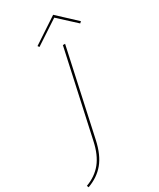

<svg xmlns="http://www.w3.org/2000/svg" viewBox="-315 -931 998 1204"><g transform="rotate(-30 184.0 -329.0)"><path d="M426 -731 415 -721 292 -834 120 -721 112 -732 295 -853ZM118 -41 253 -658H269L134 -38Q113 58 67.5 113Q22 168 -53 195L-58 182Q13 156 56 102.5Q99 49 118 -41Z"/></g></svg>

Font: EauTest Thin
Style: Italic
Weight: 250
Italic angle: -12°
Designer: Christian Thalmann (Catharsis Fonts)
Version: Version 0.001;PS 000.001;hotconv 1.0.88;makeotf.lib2.5.64775